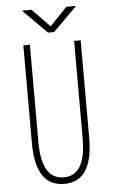

<svg xmlns="http://www.w3.org/2000/svg" viewBox="-59 -914 569 964"><g transform="rotate(-5 225.0 -431.5)"><path d="M362 -874 241 -753H210L89 -874H138L226 -783L313 -874ZM226 11Q81 11 81 -208V-700H114V-210Q114 -22 226 -22Q337 -22 337 -208V-700H370V-208Q370 11 226 11Z"/></g></svg>

Font: League Mono Condensed Thin
Style: Regular
Weight: 100
Width: 1
Designer: Tyler Finck
Foundry: The League of Moveable Type / Tyler Finck
Version: Version 2.210